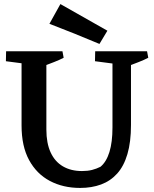

<svg xmlns="http://www.w3.org/2000/svg" viewBox="-20 -906 758 944"><path d="M374 18Q290 18 225 -16.5Q160 -51 123 -119Q86 -187 86 -289V-654H208V-269Q208 -202 229 -156.5Q250 -111 289.5 -88Q329 -65 383 -65Q411 -65 432.5 -70.5Q454 -76 474 -86Q503 -110 518 -158.5Q533 -207 533 -279V-654H624V-292Q624 -208 606.5 -148.5Q589 -89 556 -52.5Q523 -16 477 1Q431 18 374 18ZM147 -587 9 -605 10 -654H150ZM194 -581 193 -654H287L293 -622Q272 -611 246 -601Q220 -591 194 -581ZM585 -587 447 -605 448 -654H588ZM610 -581 609 -654H703L709 -622Q688 -611 662 -601Q636 -591 610 -581ZM469 -690Q407 -716 346.5 -740.5Q286 -765 223 -789L277 -886L508 -755Z"/></svg>

Font: Eczar Medium
Style: Regular
Weight: 500
Designer: Vaibhav Singh
Foundry: Rosetta Type Foundry
Version: Version 2.000